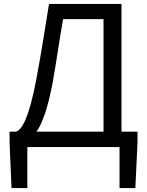

<svg xmlns="http://www.w3.org/2000/svg" viewBox="-20 -753 752 983"><path d="M510 -655V-79H167C199 -125 225 -203 249 -327C271 -451 281 -530 303 -655ZM602 -79V-733H231C206 -576 192 -488 165 -342C128 -148 93 -91 63 -79H29V-23L39 210H120V0H592V210H673L684 -23V-79Z"/></svg>

Font: Source Han Sans CN Regular
Style: Regular
Weight: 400
Designer: Ryoko NISHIZUKA (kana & ideographs); Paul D. Hunt (Latin, Greek & Cyrillic); Wenlong ZHANG (bopomofo); Sandoll Communica
Foundry: Adobe Systems Incorporated
Version: Version 1.004;PS 1.004;hotconv 1.0.82;makeotf.lib2.5.63406